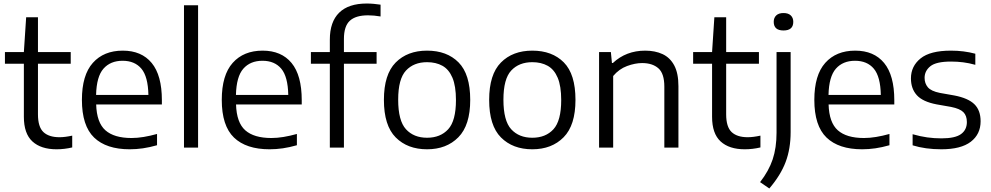

<svg xmlns="http://www.w3.org/2000/svg" viewBox="-20 -838 5626 1090"><path d="M301 9.5Q212.5 9.5 164 -35Q115.5 -79.5 115.5 -175V-476H8V-542.5H115.5L128.5 -740H195.5V-542.5H381.5V-476H195.5V-189Q195.5 -117.5 226.5 -88.2Q257.5 -59 318 -59Q348.5 -59 390 -68V-1Q345.5 9.5 301 9.5Z M716.5 9.5Q583.5 9.5 514.2 -57.2Q445 -124 445 -271Q445 -411.5 507 -481Q569 -550.5 677 -550.5Q783.5 -550.5 841.2 -480.5Q899 -410.5 899 -269V-245H526Q529 -142 578.5 -98.2Q628 -54.5 726.5 -54.5Q759.5 -54.5 795.8 -60.5Q832 -66.5 871.5 -77.5V-13.5Q829.5 -1.5 791.5 4Q753.5 9.5 716.5 9.5ZM676 -493Q607 -493 567.5 -448.2Q528 -403.5 525.5 -299H822.5Q820.5 -403 782.8 -448Q745 -493 676 -493Z M1024.5 0V-808H1104.5V0Z M1510.5 9.5Q1377.5 9.5 1308.2 -57.2Q1239 -124 1239 -271Q1239 -411.5 1301 -481Q1363 -550.5 1471 -550.5Q1577.5 -550.5 1635.2 -480.5Q1693 -410.5 1693 -269V-245H1320Q1323 -142 1372.5 -98.2Q1422 -54.5 1520.5 -54.5Q1553.5 -54.5 1589.8 -60.5Q1626 -66.5 1665.5 -77.5V-13.5Q1623.5 -1.5 1585.5 4Q1547.5 9.5 1510.5 9.5ZM1470 -493Q1401 -493 1361.5 -448.2Q1322 -403.5 1319.5 -299H1616.5Q1614.5 -403 1576.8 -448Q1539 -493 1470 -493Z M1852.5 0V-476H1745V-542.5H1852.5V-613Q1852.5 -714 1905.5 -766Q1958.5 -818 2062 -818Q2081.5 -818 2101.5 -816.2Q2121.5 -814.5 2140.5 -811.5V-744.5Q2103 -751 2069.5 -751Q1999.5 -751 1966 -720.2Q1932.5 -689.5 1932.5 -617V-542.5H2118V-476H1932.5V0Z M2404.5 9.5Q2293.5 9.5 2226.5 -57.8Q2159.5 -125 2159.5 -271Q2159.5 -415.5 2226.2 -483Q2293 -550.5 2404.5 -550.5Q2517 -550.5 2583.2 -483.8Q2649.5 -417 2649.5 -271Q2649.5 -127 2582.2 -58.8Q2515 9.5 2404.5 9.5ZM2404.5 -56Q2480 -56 2524.2 -104Q2568.5 -152 2568.5 -270Q2568.5 -349.5 2548.5 -396.8Q2528.5 -444 2491.8 -464.5Q2455 -485 2404.5 -485Q2329 -485 2284.8 -437.5Q2240.5 -390 2240.5 -272Q2240.5 -152.5 2284.8 -104.2Q2329 -56 2404.5 -56Z M3002 9.5Q2891 9.5 2824 -57.8Q2757 -125 2757 -271Q2757 -415.5 2823.8 -483Q2890.5 -550.5 3002 -550.5Q3114.5 -550.5 3180.8 -483.8Q3247 -417 3247 -271Q3247 -127 3179.8 -58.8Q3112.5 9.5 3002 9.5ZM3002 -56Q3077.5 -56 3121.8 -104Q3166 -152 3166 -270Q3166 -349.5 3146 -396.8Q3126 -444 3089.2 -464.5Q3052.5 -485 3002 -485Q2926.5 -485 2882.2 -437.5Q2838 -390 2838 -272Q2838 -152.5 2882.2 -104.2Q2926.5 -56 3002 -56Z M3381 0V-542.5H3448L3454 -480.5H3459.5Q3534.5 -550.5 3643 -550.5Q3699 -550.5 3741.5 -530.8Q3784 -511 3807.8 -466.5Q3831.5 -422 3831.5 -349V0H3751.5V-346Q3751.5 -420.5 3717.8 -450.2Q3684 -480 3625.5 -480Q3585.5 -480 3540 -463.2Q3494.5 -446.5 3461 -406.5V0Z M4208 9.5Q4119.5 9.5 4071 -35Q4022.5 -79.5 4022.5 -175V-476H3915V-542.5H4022.5L4035.5 -740H4102.5V-542.5H4288.5V-476H4102.5V-189Q4102.5 -117.5 4133.5 -88.2Q4164.5 -59 4225 -59Q4255.5 -59 4297 -68V-1Q4252.5 9.5 4208 9.5Z M4347.5 232 4295 196Q4344.5 132.5 4366.5 66.8Q4388.5 1 4388.5 -84.5V-542.5H4468.5V-88.5Q4468.5 6.5 4440.2 81.5Q4412 156.5 4347.5 232ZM4428 -665Q4372.5 -665 4372.5 -714Q4372.5 -737 4386.8 -750.5Q4401 -764 4428 -764Q4455 -764 4469.2 -750.5Q4483.5 -737 4483.5 -714Q4483.5 -665 4428 -665Z M4874.5 9.5Q4741.5 9.5 4672.2 -57.2Q4603 -124 4603 -271Q4603 -411.5 4665 -481Q4727 -550.5 4835 -550.5Q4941.5 -550.5 4999.2 -480.5Q5057 -410.5 5057 -269V-245H4684Q4687 -142 4736.5 -98.2Q4786 -54.5 4884.5 -54.5Q4917.5 -54.5 4953.8 -60.5Q4990 -66.5 5029.5 -77.5V-13.5Q4987.5 -1.5 4949.5 4Q4911.5 9.5 4874.5 9.5ZM4834 -493Q4765 -493 4725.5 -448.2Q4686 -403.5 4683.5 -299H4980.5Q4978.5 -403 4940.8 -448Q4903 -493 4834 -493Z M5324 9.5Q5233.5 9.5 5161 -13V-76Q5204.5 -63.5 5244 -58Q5283.5 -52.5 5324.5 -52.5Q5402.5 -52.5 5435.8 -76.8Q5469 -101 5469 -145Q5469 -181.5 5449.2 -201.2Q5429.5 -221 5379.5 -231L5297 -245.5Q5218.5 -260.5 5185 -297.5Q5151.5 -334.5 5151.5 -393Q5151.5 -462 5206 -506.2Q5260.5 -550.5 5378.5 -550.5Q5452 -550.5 5517 -533V-470Q5481.5 -480 5448.2 -484.2Q5415 -488.5 5379.5 -488.5Q5294.5 -488.5 5261.8 -462Q5229 -435.5 5229 -396Q5229 -364.5 5247.5 -342.5Q5266 -320.5 5316 -310.5L5398 -296Q5476 -281 5511.5 -246.5Q5547 -212 5547 -149.5Q5547 -76 5491.2 -33.2Q5435.5 9.5 5324 9.5Z"/></svg>

Font: Encode Sans Semi Expanded
Style: Regular
Weight: 400
Width: 6
Designer: Multiple Designers
Foundry: Impallari Type
Version: Version 3.000; ttfautohint (v1.8.3) -l 8 -r 50 -G 200 -x 14 